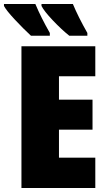

<svg xmlns="http://www.w3.org/2000/svg" viewBox="-47 -947 538 967"><path d="M61 0V-714H433V-563H250V-445H419V-294H250V-153H433V0ZM204 -781V-767H109Q72 -801 28.5 -847.5Q-15 -894 -27 -917V-927H131Q160 -858 204 -781ZM393 -781V-767H302Q262 -799 218.5 -845Q175 -891 162 -917V-927H320Q347 -862 393 -781Z"/></svg>

Font: Noto Sans Display Black Narrow
Style: Regular
Weight: 900
Width: 4
Designer: Monotype Design team
Foundry: Monotype Imaging Inc.
Version: Version 1.000